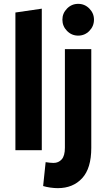

<svg xmlns="http://www.w3.org/2000/svg" viewBox="-20 -780 554 997"><path d="M60 0V-715L197 -735V0ZM304 -678Q304 -711 328 -735.5Q352 -760 386 -760Q420 -760 444 -735.5Q468 -711 468 -678Q468 -644 444 -619.5Q420 -595 386 -595Q352 -595 328 -619.5Q304 -644 304 -678ZM204 186 217 62Q242 66 258 66Q284 66 300.5 47.5Q317 29 317 -13V-525H454V-12Q454 94 406.5 145.5Q359 197 280 197Q262 197 241 194Q220 191 204 186Z"/></svg>

Font: Radio Canada Condensed
Style: Bold
Weight: 700
Width: 3
Designer: Charles Daoud, Etienne Aubert Bonn, Alexandre Saumier Demers, Jacques Le Bailly
Foundry: Radio-Canada
Version: Version 2.104; ttfautohint (v1.8.4.7-5d5b);gftools[0.9.28.de